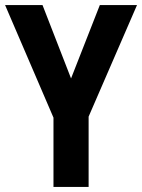

<svg xmlns="http://www.w3.org/2000/svg" viewBox="-20 -734 558 754"><path d="M259 -426 372 -714H518L328 -276V0H190V-272L0 -714H147Z"/></svg>

Font: Noto Sans Gurmukhi UI Condensed
Style: Bold
Weight: 700
Width: 3
Designer: Jelle Bosma - Monotype Design Team
Foundry: Monotype Imaging Inc.
Version: Version 2.004; ttfautohint (v1.8.4.7-5d5b)